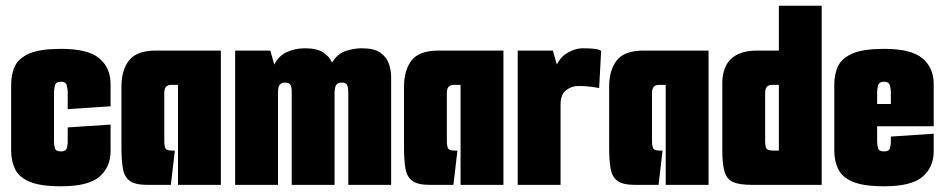

<svg xmlns="http://www.w3.org/2000/svg" viewBox="-20 -647 3307 672"><path d="M194 5Q121 5 83.5 -11Q46 -27 32.5 -55.5Q19 -84 19 -120V-351Q19 -388 32.5 -416Q46 -444 83.5 -460Q121 -476 194 -476Q289 -476 328 -442.5Q367 -409 367 -353V-275L217 -265V-325Q217 -333 214 -347Q211 -361 193 -361Q175 -361 172 -347Q169 -333 169 -325V-150Q169 -141 172 -129Q175 -117 193 -117Q211 -117 214 -129Q217 -141 217 -150V-201L367 -211V-118Q367 -62 328 -28.5Q289 5 194 5Z M495 0Q453 0 434 -14Q415 -28 410 -57.5Q405 -87 405 -133V-343Q405 -402 432 -436Q459 -470 526 -470H753V0H603V-350H579Q555 -350 555 -322V-155Q555 -130 561.5 -125Q568 -120 581 -120H592L578 0Z M803 0V-470H926L940 -421Q954 -450 982.5 -464Q1011 -478 1048 -478Q1089 -478 1111 -463.5Q1133 -449 1142 -428Q1162 -460 1191 -469Q1220 -478 1246 -478Q1290 -478 1312 -462Q1334 -446 1341.5 -422.5Q1349 -399 1349 -377V0H1199V-320Q1199 -342 1194.5 -350Q1190 -358 1176 -358Q1163 -358 1157 -350Q1151 -342 1151 -320V0H1001V-326Q1001 -343 996.5 -350.5Q992 -358 977 -358Q953 -358 953 -326V0Z M1484 0Q1442 0 1423 -14Q1404 -28 1399 -57.5Q1394 -87 1394 -133V-343Q1394 -402 1421 -436Q1448 -470 1515 -470H1742V0H1592V-350H1568Q1544 -350 1544 -322V-155Q1544 -130 1550.5 -125Q1557 -120 1570 -120H1581L1567 0Z M1792 0V-470H1915L1929 -421Q1943 -450 1969.5 -464Q1996 -478 2018 -478Q2047 -478 2062 -476Q2077 -474 2084 -469L2077 -339Q2067 -341 2047.5 -343.5Q2028 -346 2004 -346Q1981 -346 1961.5 -331.5Q1942 -317 1942 -281V0Z M2202 0Q2160 0 2141 -14Q2122 -28 2117 -57.5Q2112 -87 2112 -133V-343Q2112 -402 2139 -436Q2166 -470 2233 -470H2460V0H2310V-350H2286Q2262 -350 2262 -322V-155Q2262 -130 2268.5 -125Q2275 -120 2288 -120H2299L2285 0Z M2611 0Q2570 0 2547.5 -9Q2525 -18 2516.5 -44.5Q2508 -71 2508 -123V-354Q2508 -470 2631 -470H2706V-627H2856V0ZM2706 -120V-350H2682Q2658 -350 2658 -322V-155Q2658 -130 2664.5 -125Q2671 -120 2687 -120Z M3075 5Q3002 5 2964.5 -11Q2927 -27 2913.5 -55.5Q2900 -84 2900 -120V-351Q2900 -388 2913.5 -416Q2927 -444 2964.5 -460Q3002 -476 3075 -476Q3170 -476 3209 -442.5Q3248 -409 3248 -353V-205H3050V-150Q3050 -141 3053 -129Q3056 -117 3074 -117Q3092 -117 3095 -129Q3098 -141 3098 -150V-169L3248 -179V-118Q3248 -62 3209 -28.5Q3170 5 3075 5ZM3050 -325V-283H3098V-325Q3098 -333 3095 -347Q3092 -361 3074 -361Q3056 -361 3053 -347Q3050 -333 3050 -325Z"/></svg>

Font: Smooch Sans Black
Style: Regular
Weight: 900
Designer: Robert E. Leuschke
Foundry: Robert E. Leuschke
Version: Version 1.010; ttfautohint (v1.8.3)